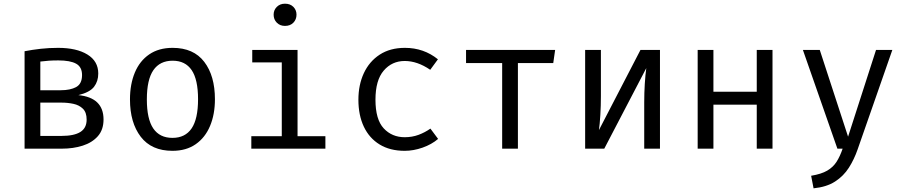

<svg xmlns="http://www.w3.org/2000/svg" viewBox="-20 -813 4963 1050"><path d="M297.9 -551.3Q398.5 -551.3 457.9 -514.9Q517.4 -478.5 517.4 -410.8Q517.4 -368.7 494.4 -338.5Q471.3 -308.2 408.7 -292.8Q546.2 -279 546.2 -159.5Q546.2 -103.1 514.9 -67.9Q483.6 -32.8 432.1 -16.4Q380.5 0 318.5 0H114.4V-532.8Q156.4 -541 202.6 -546.2Q248.7 -551.3 297.9 -551.3ZM299 -482.6Q268.2 -482.6 246.7 -481Q225.1 -479.5 200.5 -476.4V-319.5H311.8Q365.1 -319.5 396.9 -337.2Q428.7 -354.9 428.7 -402.6Q428.7 -446.7 396.4 -464.6Q364.1 -482.6 299 -482.6ZM200.5 -69.7H316.4Q385.1 -69.7 419.5 -91.3Q453.8 -112.8 453.8 -159Q453.8 -198.5 433.3 -218.5Q412.8 -238.5 381.5 -245.1Q350.3 -251.8 317.4 -251.8H200.5Z M924.1 -551.3Q1038.5 -551.3 1096.9 -474.9Q1155.4 -398.5 1155.4 -270.3Q1155.4 -187.7 1128.7 -124.1Q1102.1 -60.5 1050.3 -24.4Q998.5 11.8 923.1 11.8Q808.7 11.8 749.7 -65.1Q690.8 -142.1 690.8 -269.2Q690.8 -352.3 717.4 -416.2Q744.1 -480 796.2 -515.6Q848.2 -551.3 924.1 -551.3ZM924.1 -481Q854.4 -481 818.7 -429.2Q783.1 -377.4 783.1 -269.2Q783.1 -162.1 818.2 -110.5Q853.3 -59 923.1 -59Q992.8 -59 1027.9 -110.8Q1063.1 -162.6 1063.1 -270.3Q1063.1 -377.9 1028.2 -429.5Q993.3 -481 924.1 -481Z M1538.5 -792.8Q1567.2 -792.8 1584.4 -775.4Q1601.5 -757.9 1601.5 -732.8Q1601.5 -706.7 1584.4 -689Q1567.2 -671.3 1538.5 -671.3Q1511.3 -671.3 1493.8 -689Q1476.4 -706.7 1476.4 -732.8Q1476.4 -757.9 1493.8 -775.4Q1511.3 -792.8 1538.5 -792.8ZM1607.2 -540V-68.2H1759.5V0H1354.4V-68.2H1521V-471.8H1359.5V-540Z M2193.3 -62.6Q2233.8 -62.6 2269 -75.6Q2304.1 -88.7 2333.8 -109.7L2375.9 -53.3Q2340.5 -23.1 2290.8 -5.6Q2241 11.8 2193.3 11.8Q2112.8 11.8 2056.2 -22.8Q1999.5 -57.4 1969.7 -120.3Q1940 -183.1 1940 -267.7Q1940 -348.7 1969.7 -412.8Q1999.5 -476.9 2056.4 -514.1Q2113.3 -551.3 2194.4 -551.3Q2297.4 -551.3 2374.9 -488.7L2332.8 -431.3Q2262.6 -479.5 2193.3 -479.5Q2123.6 -479.5 2078.5 -426.9Q2033.3 -374.4 2033.3 -267.7Q2033.3 -159.5 2078.5 -111Q2123.6 -62.6 2193.3 -62.6Z M3015.9 -540 3005.6 -468.2H2812.3V0H2726.2V-468.2H2528.7V-540Z M3589.2 -540V0H3503.1V-252.8Q3503.1 -305.6 3506.2 -354.6Q3509.2 -403.6 3514.4 -440.5L3284.6 0H3180V-540H3266.2V-287.7Q3266.2 -235.4 3263.1 -184.4Q3260 -133.3 3255.4 -101.5L3482.6 -540Z M4118.5 0V-240.5H3881.5V0H3795.4V-540H3881.5V-311.3H4118.5V-540H4204.6V0Z M4860 -540 4670.3 3.6Q4651.3 58.5 4622.3 104.1Q4593.3 149.7 4546.9 179.7Q4500.5 209.7 4429.2 216.9L4415.9 148.2Q4471.8 139 4504.1 120Q4536.4 101 4555.1 71.5Q4573.8 42.1 4588.2 0H4559.5L4370.8 -540H4463.1L4617.9 -65.6L4770.8 -540Z"/></svg>

Font: FiraCode Nerd Font
Style: Regular
Weight: 400
Designer: Carrois Corporate, Edenspiekermann AG, Nikita Prokopov
Foundry: Carrois Corporate, Edenspiekermann AG, Nikita Prokopov
Version: Version 6.002;Nerd Fonts 2.1.0